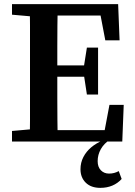

<svg xmlns="http://www.w3.org/2000/svg" viewBox="-20 -684 651 928"><path d="M38 0V-51L174 -63H187V0ZM123 0Q125 -51 125 -102Q125 -153 125 -205Q125 -257 125 -309V-355Q125 -407 125 -458.5Q125 -510 125 -561.5Q125 -613 123 -664H259Q258 -614 257.5 -562.5Q257 -511 257 -459.5Q257 -408 257 -355V-316Q257 -261 257 -208Q257 -155 257.5 -103.5Q258 -52 259 0ZM192 0V-55H517L480 -23L509 -177H578L571 0ZM191 -313V-368H418V-313ZM400 -227 384 -332V-353L400 -454H454V-227ZM38 -613V-664H187V-601H174ZM489 -489 460 -641 498 -609H192V-664H551L558 -489ZM465 224Q420 224 394.5 199Q369 174 369 134Q369 102 383 75Q397 48 421 28Q445 8 476 -5V-11H514Q483 9 467.5 36.5Q452 64 452 95Q452 123 467.5 139Q483 155 507 155Q520 155 531.5 152Q543 149 554 143L568 181Q549 202 523 213Q497 224 465 224Z"/></svg>

Font: Source Serif 4 18pt SemiBold
Style: Regular
Weight: 600
Designer: Frank Grießhammer
Foundry: Adobe Systems Incorporated
Version: Version 4.004;hotconv 1.0.116;makeotfexe 2.5.65601